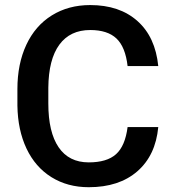

<svg xmlns="http://www.w3.org/2000/svg" viewBox="-20 -741 693 770"><path d="M614.7 -231.4Q604 -117.7 530.8 -54Q457.5 9.8 335.9 9.8Q251 9.8 186.3 -30.5Q121.6 -70.8 86.4 -145Q51.3 -219.2 49.8 -317.4V-383.8Q49.8 -484.4 85.4 -561Q121.1 -637.7 187.7 -679.2Q254.4 -720.7 341.8 -720.7Q459.5 -720.7 531.2 -656.7Q603 -592.8 614.7 -476.1H491.7Q482.9 -552.7 447 -586.7Q411.1 -620.6 341.8 -620.6Q261.2 -620.6 218 -561.8Q174.8 -502.9 173.8 -389.2V-326.2Q173.8 -210.9 215.1 -150.4Q256.3 -89.8 335.9 -89.8Q408.7 -89.8 445.3 -122.6Q481.9 -155.3 491.7 -231.4Z"/></svg>

Font: Roboto Medium
Style: Regular
Weight: 500
Designer: Google
Version: Version 2.134; 2016; ttfautohint (v1.6)